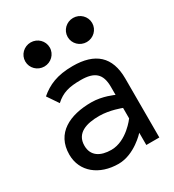

<svg xmlns="http://www.w3.org/2000/svg" viewBox="-161 -738 765 843"><g transform="rotate(-30 221.0 -316.5)"><path d="M277 -583C277 -549 305 -522 339 -522C373 -522 401 -549 401 -583C401 -617 373 -644 339 -644C305 -644 277 -617 277 -583ZM62 -583C62 -549 90 -522 124 -522C158 -522 186 -549 186 -583C186 -617 158 -644 124 -644C90 -644 62 -617 62 -583ZM64 -405 102 -349C138 -382 173 -391 232 -391C301 -391 332 -366 332 -299V-258C332 -258 280 -283 223 -283C114 -283 25 -241 25 -132C25 -45 96 11 193 11C274 11 339 -62 339 -62V0H405V-299C405 -410 345 -462 232 -462C152 -462 105 -440 64 -405ZM196 -58C141 -58 102 -81 102 -133C102 -197 159 -214 223 -214C277 -214 332 -192 332 -192V-139C332 -139 274 -58 196 -58Z"/></g></svg>

Font: Charger
Style: Regular
Weight: 400
Designer: Jasper
Foundry: Cannot Into Space Fonts
Version: Version 0.98